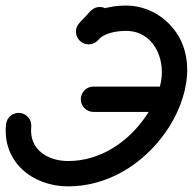

<svg xmlns="http://www.w3.org/2000/svg" viewBox="-34 -617 685 682"><path d="M351.1 -580.2C332.8 -597.1 304.4 -596 287.5 -577.8C274.2 -563.6 261 -549.3 247.8 -535.1C230.9 -516.8 232 -488.4 250.2 -471.5C268.4 -454.6 296.9 -455.6 313.8 -473.8C327 -488.1 340.2 -502.3 353.4 -516.6C370.3 -534.8 369.3 -563.3 351.1 -580.2ZM315.3 -475.5C336.2 -500.5 382.8 -507.3 413.5 -507.3C509.2 -507.3 553 -412.5 538.1 -328.2C529.9 -281.8 508.2 -238.5 481.4 -200.2C418.3 -110.2 320.5 -45 208 -45C135.3 -45 68.7 -86.1 77 -166.4C79.6 -191.1 61.7 -213.2 36.9 -215.8C12.2 -218.3 -9.9 -200.4 -12.5 -175.6C-26.4 -41.9 81.5 45 208 45C350 45 475.2 -34.4 555.1 -148.6C636.5 -264.8 674.2 -436.7 555.2 -543.2C516.3 -578 465.7 -597.3 413.5 -597.3C354.5 -597.3 285.6 -580.3 246.3 -533.4C230.3 -514.3 232.8 -486 251.9 -470C270.9 -454 299.3 -456.5 315.3 -475.5ZM298 -219.5C386.7 -219.5 475.3 -219.5 564 -219.5C588.9 -219.5 609 -239.6 609 -264.5C609 -289.3 588.9 -309.5 564 -309.5C475.3 -309.5 386.7 -309.5 298 -309.5C273.1 -309.5 253 -289.3 253 -264.5C253 -239.6 273.1 -219.5 298 -219.5Z"/></svg>

Font: FRB American Cursive Guidelines Arrows Black
Style: Bold Italic
Weight: 900
Italic angle: -25°
Version: Version 2.0;Modular Font Editor K font №1